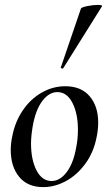

<svg xmlns="http://www.w3.org/2000/svg" viewBox="-20 -752 445 786"><path d="M24 -138Q24 -165 30 -193Q41 -252 72.5 -299Q104 -346 150 -372.5Q196 -399 247 -399Q312 -399 347 -358Q382 -317 382 -250Q382 -223 376 -193Q364 -129 329.5 -82Q295 -35 249.5 -10.5Q204 14 157 14Q93 14 58.5 -28Q24 -70 24 -138ZM292 -149Q299 -183 299 -221Q299 -287 276.5 -331Q254 -375 215 -375Q181 -375 153.5 -339Q126 -303 114 -236Q107 -194 107 -165Q107 -98 129.5 -54.5Q152 -11 191 -11Q226 -11 253.5 -48Q281 -85 292 -149ZM229 -476 311 -716Q312 -722 337 -727Q362 -732 382 -732Q389 -732 394 -730.5Q399 -729 398 -727L239 -473Q238 -470 232.5 -472Q227 -474 229 -476Z"/></svg>

Font: Cormorant Infant SemiBold
Style: Italic
Weight: 600
Italic angle: -10°
Designer: Christian Thalmann (Catharsis Fonts)
Foundry: Catharsis Fonts
Version: Version 4.000